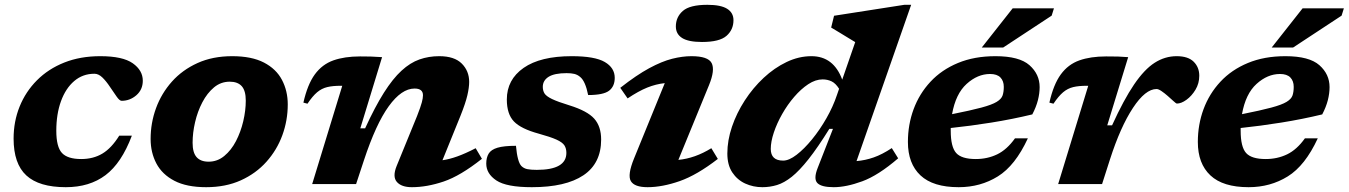

<svg xmlns="http://www.w3.org/2000/svg" viewBox="-20 -765 5606 798"><path d="M372.5 -458.5Q324 -458.5 288.5 -428.2Q253 -398 233.5 -344.5Q214 -291 214 -221.5Q214 -154.5 237.5 -129.2Q261 -104 317.5 -104Q368 -104 405.8 -126.8Q443.5 -149.5 475.5 -201H528Q485 -87 418.5 -37Q352 13 253.5 13Q142.5 13 89.5 -35.8Q36.5 -84.5 36.5 -189Q36.5 -260 61.5 -322Q86.5 -384 133.5 -431.2Q180.5 -478.5 247 -505Q313.5 -531.5 396.5 -531.5Q490 -531.5 531.8 -502Q573.5 -472.5 573.5 -429.5Q573.5 -392.5 546.8 -369.2Q520 -346 485.5 -346Q477 -346 464.8 -363.5Q452.5 -381 437 -404Q421.5 -427.5 405.5 -443Q389.5 -458.5 372.5 -458.5Z M945 -531.5Q1026 -531.5 1077 -505Q1128 -478.5 1152 -432.8Q1176 -387 1176 -331Q1176 -264.5 1153.5 -203Q1131 -141.5 1087.5 -92.8Q1044 -44 981 -15.5Q918 13 837 13Q756 13 705 -13.5Q654 -40 630 -85.5Q606 -131 606 -187.5Q606 -254 628.5 -315.5Q651 -377 694.5 -425.8Q738 -474.5 801 -503Q864 -531.5 945 -531.5ZM847 -93Q883.5 -93 912.2 -116.8Q941 -140.5 960.8 -178.5Q980.5 -216.5 991 -261Q1001.5 -305.5 1001.5 -347Q1001.5 -388 984.8 -406.8Q968 -425.5 935 -425.5Q898 -425.5 869.5 -401.8Q841 -378 821 -339.8Q801 -301.5 790.8 -257.2Q780.5 -213 780.5 -171.5Q780.5 -130.5 797.2 -111.8Q814 -93 847 -93Z M1258 -334 1241 -338.5Q1258 -414 1288.5 -455.8Q1319 -497.5 1365.5 -514Q1412 -530.5 1476.5 -530.5Q1503 -530.5 1521.2 -530Q1539.5 -529.5 1568 -527.5L1477.5 -231.5H1497.5Q1538.5 -321 1575.5 -379.5Q1612.5 -438 1648.8 -471.2Q1685 -504.5 1723.5 -518Q1762 -531.5 1805.5 -531.5Q1868.5 -531.5 1899.2 -500.8Q1930 -470 1930 -424.5Q1930 -401.5 1922.5 -369Q1915 -336.5 1894 -284L1819 -99Q1847.5 -103 1880.5 -114.8Q1913.5 -126.5 1957 -149L1983 -105Q1893.5 -34 1823.8 -10.5Q1754 13 1692 13Q1648.5 13 1629.5 -8.8Q1610.5 -30.5 1628.5 -75L1713.5 -283Q1728.5 -321.5 1733.2 -339.5Q1738 -357.5 1738 -369Q1738 -397 1703 -397Q1649 -397 1595.8 -323.5Q1542.5 -250 1492.5 -98.5L1460 0H1277.5L1402.5 -408.5H1396Q1363 -408.5 1340 -403Q1317 -397.5 1298 -381.5Q1279 -365.5 1258 -334Z M2124.5 -159Q2130.5 -92 2147 -75Q2157 -65 2171.8 -62Q2186.5 -59 2211 -59Q2334 -59 2334 -129.5Q2334 -148 2325.8 -160.8Q2317.5 -173.5 2292.8 -184.8Q2268 -196 2219 -209.5Q2145.5 -229.5 2116 -260.2Q2086.5 -291 2086.5 -351.5Q2086.5 -434 2156.2 -482.8Q2226 -531.5 2356 -531.5Q2452.5 -531.5 2493.8 -507.2Q2535 -483 2535 -441.5Q2535 -406 2511.5 -388Q2488 -370 2424.5 -370Q2413 -427.5 2391.5 -445Q2380.5 -454.5 2367.2 -457.8Q2354 -461 2335 -461Q2284.5 -461 2260.2 -445.8Q2236 -430.5 2236 -404Q2236 -388 2243.2 -376.5Q2250.5 -365 2274.2 -353.5Q2298 -342 2347 -327Q2421 -304 2449.8 -271.8Q2478.5 -239.5 2478.5 -185Q2478.5 -86 2404.8 -36.5Q2331 13 2190.5 13Q2085 13 2043 -15Q2001 -43 2001 -85Q2001 -110 2011 -126.5Q2021 -143 2047.5 -151Q2074 -159 2124.5 -159Z M2789 -655Q2789 -694 2818 -719.5Q2847 -745 2920 -745Q2976 -745 3002.2 -728.5Q3028.5 -712 3028.5 -681Q3028.5 -641.5 2999.5 -616Q2970.5 -590.5 2897.5 -590.5Q2841.5 -590.5 2815.2 -607Q2789 -623.5 2789 -655ZM2615.5 -107 2743 -419.5Q2706 -415.5 2670 -401Q2634 -386.5 2588.5 -356L2558 -400Q2625.5 -453 2678.2 -481.5Q2731 -510 2773.8 -520.8Q2816.5 -531.5 2853.5 -531.5Q2923 -531.5 2937.8 -502.8Q2952.5 -474 2927 -411.5L2799.5 -100.5Q2868.5 -107 2936.5 -149L2963.5 -104.5Q2877 -37.5 2804.8 -12.2Q2732.5 13 2671.5 13Q2617 13 2602 -12.2Q2587 -37.5 2615.5 -107Z M3713 -107Q3630.5 -36 3563.8 -11.5Q3497 13 3445 13Q3394 13 3377.2 -4.2Q3360.5 -21.5 3378.5 -67L3442 -229.5H3427Q3378.5 -151.5 3340.5 -103.5Q3302.5 -55.5 3270.8 -30.2Q3239 -5 3209.5 4Q3180 13 3148.5 13Q3110.5 13 3077.2 -2.2Q3044 -17.5 3023.5 -48.5Q3003 -79.5 3003 -127Q3003 -181.5 3022.2 -238.2Q3041.5 -295 3075.5 -347.5Q3109.5 -400 3154 -441.5Q3198.5 -483 3249.2 -507.2Q3300 -531.5 3352.5 -531.5Q3444.5 -531.5 3480.5 -434L3534.5 -590Q3525.5 -595.5 3507.2 -606.5Q3489 -617.5 3469 -629.8Q3449 -642 3434.5 -650.5L3446.5 -699.5L3738.5 -745H3767L3540 -95.5Q3576.5 -98.5 3611.5 -110.8Q3646.5 -123 3686.5 -149.5ZM3183.5 -146Q3183.5 -97.5 3235 -97.5Q3259.5 -97.5 3291 -121.8Q3322.5 -146 3355 -185.8Q3387.5 -225.5 3415 -273.8Q3442.5 -322 3458.5 -370L3467.5 -396Q3453 -419 3436 -427Q3419 -435 3399 -435Q3369.5 -435 3339.2 -415Q3309 -395 3281 -362.5Q3253 -330 3231 -291.2Q3209 -252.5 3196.2 -214.2Q3183.5 -176 3183.5 -146Z M4252 -190Q4199.5 -76.5 4127.2 -31.8Q4055 13 3964.5 13Q3858 13 3805.8 -36Q3753.5 -85 3753.5 -175Q3753.5 -247 3777.2 -311.2Q3801 -375.5 3847.2 -425.2Q3893.5 -475 3961.5 -503.2Q4029.5 -531.5 4117.5 -531.5Q4216.5 -531.5 4258.8 -494Q4301 -456.5 4301 -403Q4301 -377 4293.8 -348.5Q4286.5 -320 4270.5 -289.5Q4187.5 -269.5 4100.2 -255.5Q4013 -241.5 3931.5 -233Q3931.5 -227.5 3931.5 -221.5Q3931.5 -154.5 3954 -129.2Q3976.5 -104 4035.5 -104Q4084 -104 4124.5 -123.5Q4165 -143 4198.5 -190ZM4095 -457.5Q4043 -457.5 3997.5 -416.2Q3952 -375 3937 -290.5Q4015 -306 4058.8 -317.8Q4102.5 -329.5 4122.2 -341.5Q4142 -353.5 4147 -368.2Q4152 -383 4152 -404Q4152 -428.5 4138 -443Q4124 -457.5 4095 -457.5ZM4060.5 -567.5 4189 -730.5H4360.5L4351 -700L4149.5 -567.5Z M4503 -408.5H4496.5Q4463.5 -408.5 4440.5 -403Q4417.5 -397.5 4398.5 -381.5Q4379.5 -365.5 4358.5 -334L4341.5 -338.5Q4358.5 -414 4389 -455.8Q4419.5 -497.5 4466 -514Q4512.5 -530.5 4577 -530.5Q4608.5 -530.5 4627 -530Q4645.5 -529.5 4669 -527.5L4582 -244H4602Q4650.5 -350.5 4693.5 -413.8Q4736.5 -477 4779.2 -504.2Q4822 -531.5 4870.5 -531.5Q4918 -531.5 4941.2 -508.5Q4964.5 -485.5 4964.5 -450Q4964.5 -418.5 4948.8 -392.2Q4933 -366 4911.2 -350.2Q4889.5 -334.5 4871 -334.5Q4868.5 -334.5 4857 -345Q4845.5 -355.5 4833 -366.5Q4820.5 -377.5 4807.8 -386.2Q4795 -395 4787 -395Q4740.5 -395 4688.8 -316.5Q4637 -238 4593.5 -103L4560.5 0H4378Z M5457 -190Q5404.5 -76.5 5332.2 -31.8Q5260 13 5169.5 13Q5063 13 5010.8 -36Q4958.5 -85 4958.5 -175Q4958.5 -247 4982.2 -311.2Q5006 -375.5 5052.2 -425.2Q5098.5 -475 5166.5 -503.2Q5234.5 -531.5 5322.5 -531.5Q5421.5 -531.5 5463.8 -494Q5506 -456.5 5506 -403Q5506 -377 5498.8 -348.5Q5491.5 -320 5475.5 -289.5Q5392.5 -269.5 5305.2 -255.5Q5218 -241.5 5136.5 -233Q5136.5 -227.5 5136.5 -221.5Q5136.5 -154.5 5159 -129.2Q5181.5 -104 5240.5 -104Q5289 -104 5329.5 -123.5Q5370 -143 5403.5 -190ZM5300 -457.5Q5248 -457.5 5202.5 -416.2Q5157 -375 5142 -290.5Q5220 -306 5263.8 -317.8Q5307.5 -329.5 5327.2 -341.5Q5347 -353.5 5352 -368.2Q5357 -383 5357 -404Q5357 -428.5 5343 -443Q5329 -457.5 5300 -457.5ZM5265.5 -567.5 5394 -730.5H5565.5L5556 -700L5354.5 -567.5Z"/></svg>

Font: Newsreader Caption
Style: Bold Italic
Weight: 700
Italic angle: -17°
Designer: Hugues Gentile
Foundry: Production Type
Version: Version 1.001